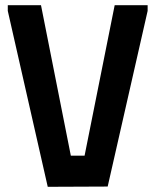

<svg xmlns="http://www.w3.org/2000/svg" viewBox="-20 -720 599 740"><path d="M10 -700H138L253 -120H306L422 -700H549V-678L395 -1L164 0L10 -678Z"/></svg>

Font: Phudu Light Medium
Style: Regular
Weight: 500
Version: Version 1.005;gftools[0.9.23]